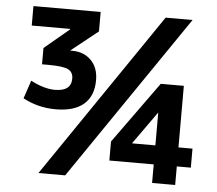

<svg xmlns="http://www.w3.org/2000/svg" viewBox="-52 -787 954 845"><g transform="rotate(5 425.0 -365.0)"><path d="M249 -549Q301 -549 333 -516.5Q365 -484 365 -429Q365 -359 322.5 -322.5Q280 -286 199 -286Q120 -286 54 -322L81 -402Q140 -371 188 -371Q260 -371 260 -427Q260 -455 238 -466.5Q216 -478 149 -478H122V-550L232 -642V-644H62V-730H359V-644L241 -550V-549ZM765 -730 266 0H148L646 -730ZM752 -82V0H650V-82H454V-166L650 -438H752V-166H814V-82ZM650 -166V-310H649L548 -168V-166Z"/></g></svg>

Font: M PLUS 1p ExtraBold
Style: Regular
Weight: 800
Version: Version 1.062